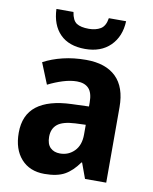

<svg xmlns="http://www.w3.org/2000/svg" viewBox="-87 -834 722 909"><g transform="rotate(10 274.5 -379.5)"><path d="M291 -556Q385 -556 435 -507.5Q485 -459 485 -363V0H383L356 -74H353Q322 -30 286 -10Q250 10 189 10Q118 10 77 -36Q36 -82 36 -161Q36 -247 92.5 -290.5Q149 -334 259 -338L342 -341V-360Q342 -407 322.5 -427.5Q303 -448 266 -448Q235 -448 199.5 -437Q164 -426 128 -408L87 -509Q128 -531 179.5 -543.5Q231 -556 291 -556ZM292 -251Q232 -248 206.5 -227Q181 -206 181 -167Q181 -132 198.5 -115Q216 -98 245 -98Q286 -98 314 -126.5Q342 -155 342 -206V-253ZM445 -769Q442 -695 397 -650.5Q352 -606 276 -606Q198 -606 155.5 -649Q113 -692 110 -769H192Q198 -729 218 -716Q238 -703 277 -703Q310 -703 333 -716.5Q356 -730 362 -769Z"/></g></svg>

Font: Noto Sans Hebrew SemiCondensed
Style: Bold
Weight: 700
Width: 4
Designer: Monotype Design Team
Foundry: Monotype Imaging Inc.
Version: Version 2.004; ttfautohint (v1.8.4.7-5d5b)